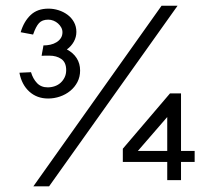

<svg xmlns="http://www.w3.org/2000/svg" viewBox="-20 -638 758 680"><path d="M98.1 22 552.2 -617.7H608.9L153.8 22ZM53.2 -523.9Q64.5 -562 88.4 -584.7Q112.3 -607.4 151.4 -607.4Q169.9 -607.4 187.5 -601.8Q205.1 -596.2 219.2 -585.7Q233.4 -575.2 241.9 -559.8Q250.5 -544.4 250.5 -524.9Q250.5 -506.8 241.5 -490.5Q232.4 -474.1 216.8 -462.9Q239.3 -451.2 251.5 -432.1Q263.7 -413.1 263.7 -388.2Q263.7 -365.7 254.2 -347.4Q244.6 -329.1 228.8 -316.2Q212.9 -303.2 192.4 -296.1Q171.9 -289.1 150.4 -289.1Q110.8 -289.1 83.7 -313.7Q56.6 -338.4 48.8 -380.4L89.8 -382.3Q96.7 -358.9 111.1 -343.8Q125.5 -328.6 148.9 -328.6Q162.1 -328.6 174.1 -332.8Q186 -336.9 194.8 -345Q203.6 -353 209 -364.3Q214.4 -375.5 214.4 -389.6Q214.4 -417 197.3 -429Q180.2 -440.9 154.8 -440.9Q147.5 -440.9 140.9 -440.9Q134.3 -440.9 127.4 -440.4Q127.9 -442.9 128.2 -445.1Q128.4 -447.3 128.9 -449.7L132.3 -467.8Q132.8 -470.2 133.1 -472.4Q133.3 -474.6 133.8 -477.1Q146 -477.1 158.2 -479.7Q170.4 -482.4 179.9 -488.3Q189.5 -494.1 195.3 -502.9Q201.2 -511.7 201.2 -523.9Q201.2 -532.7 196.8 -540.8Q192.4 -548.8 185.5 -554.9Q178.7 -561 169.7 -564.7Q160.6 -568.4 150.9 -568.4Q129.4 -568.4 118.2 -556.2Q106.9 -543.9 97.2 -515.6ZM572.3 0V-64.5H415V-111.3L582 -307.1H621.1V-103.5H669.4V-64.5H621.1V0ZM572.3 -103.5V-223.6L468.3 -103.5Z"/></svg>

Font: SengBuhan
Style: Regular
Weight: 400
Designer: John M. Durdin
Foundry: Lao Script for Windows
Version: Version 1.400